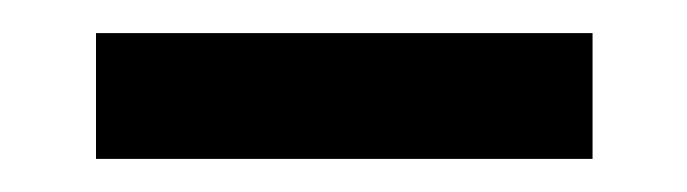

<svg xmlns="http://www.w3.org/2000/svg" viewBox="-20 -728 415 116"><path d="M38 -632V-708H338V-632Z"/></svg>

Font: Zed Sans Semibold
Style: Regular
Weight: 600
Designer: Belleve Invis
Foundry: Belleve Invis
Version: Version 1.0.0; ttfautohint (v1.8.4)